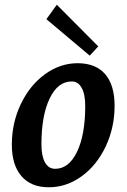

<svg xmlns="http://www.w3.org/2000/svg" viewBox="-20 -778 535 811"><path d="M30 -167Q30 -259 68 -338.5Q106 -418 170 -464.5Q234 -511 308 -511Q384 -511 424 -465Q464 -419 464 -331Q464 -239 426.5 -159.5Q389 -80 325 -33.5Q261 13 186 13Q111 13 70.5 -34Q30 -81 30 -167ZM340 -330Q340 -380 325 -407Q310 -434 283 -434Q224 -434 189.5 -361.5Q155 -289 155 -168Q155 -119 170 -92Q185 -65 213 -65Q271 -65 305.5 -137Q340 -209 340 -330ZM176 -697 220 -758 395 -582 359 -543Z"/></svg>

Font: Andada Pro
Style: Bold Italic
Weight: 700
Italic angle: -7°
Designer: Carolina Giovagnoli
Foundry: Huerta Tipografica
Version: Version 3.005; ttfautohint (v1.8.4)